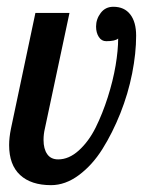

<svg xmlns="http://www.w3.org/2000/svg" viewBox="-20 -538 439 564"><path d="M379.9 -433.1Q379.9 -381.8 368.2 -322.3Q356.4 -262.7 333.5 -205.1Q310.5 -147.5 280.8 -100.1Q251 -52.7 211.4 -23.4Q171.9 5.9 129.9 5.9Q71.3 5.9 39.1 -23.9Q6.8 -53.7 6.8 -111.8Q6.8 -133.8 12.2 -160.2L84 -500H184.1L111.8 -160.2Q107.9 -144 107.9 -127Q107.9 -100.6 118.7 -85.2Q129.4 -69.8 150.9 -69.8Q182.6 -69.8 211.7 -96.2Q240.7 -122.6 261 -163.3Q281.2 -204.1 296.6 -252.4Q312 -300.8 319.6 -345.7Q327.1 -390.6 327.1 -424.8Q318.4 -417 292 -417Q278.3 -417 270.3 -429.4Q262.2 -441.9 262.2 -460Q262.2 -481.9 275.9 -500Q289.6 -518.1 313 -518.1Q345.2 -518.1 362.5 -495.8Q379.9 -473.6 379.9 -433.1Z"/></svg>

Font: Lobster Two
Style: Italic
Weight: 400
Designer: Pablo Impallari
Foundry: Pablo Impallari. www.impallari.com
Version: Version 1.006